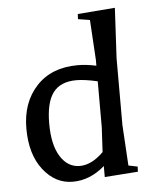

<svg xmlns="http://www.w3.org/2000/svg" viewBox="-48 -656 580 712"><g transform="rotate(-5 242.0 -299.5)"><path d="M314 8V-33Q259 15 194.5 15Q130 15 85 -42.5Q40 -100 40 -196.5Q40 -293 96 -353.5Q152 -414 250 -414Q282 -414 319 -406V-428L310 -577L266 -584L267 -603L406 -614L396 -427V-178L405 -27L439 -20L438 -1ZM314 -85 319 -177V-348Q271 -359 240 -359Q181 -359 153.5 -322.5Q126 -286 126 -207Q126 -128 153.5 -84.5Q181 -41 225.5 -41Q270 -41 314 -85Z"/></g></svg>

Font: Balthazar
Style: Regular
Weight: 400
Designer: Dario Manuel Muhafara
Foundry: Dario Manuel Muhafara
Version: Version 1.000